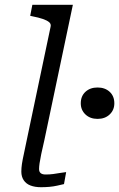

<svg xmlns="http://www.w3.org/2000/svg" viewBox="-20 -778 497 801"><path d="M191 -666Q194 -678 185 -685.5Q176 -693 158.5 -699Q141 -705 115 -710L106 -712L115 -758H284L165 -193Q157 -159 152 -135Q147 -111 145 -96.5Q143 -82 143 -73Q143 -61 150 -55.5Q157 -50 170 -50Q187 -50 202 -52Q217 -54 231 -56.5Q245 -59 256 -60L247 -10Q234 -7 218.5 -3.5Q203 0 186 1.5Q169 3 151 3Q126 3 107.5 -4Q89 -11 79 -26Q69 -41 69 -62Q69 -77 71.5 -94Q74 -111 80 -138Q86 -165 94 -205ZM457 -347Q457 -319 437.5 -300.5Q418 -282 387 -282Q356 -282 336.5 -300.5Q317 -319 317 -347Q317 -377 336.5 -395Q356 -413 387 -413Q418 -413 437.5 -395Q457 -377 457 -347Z"/></svg>

Font: Roboto Serif Light
Style: Italic
Weight: 300
Italic angle: -10°
Version: Version 1.007